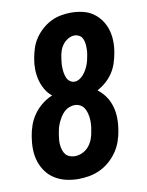

<svg xmlns="http://www.w3.org/2000/svg" viewBox="-85 -804 669 873"><g transform="rotate(-10 250.0 -367.5)"><path d="M206 8Q177 8 149.5 1.5Q122 -5 98.5 -19.5Q75 -34 59 -56Q43 -78 34.5 -104.5Q26 -131 25.5 -160Q25 -189 30 -219Q34 -245 43 -270.5Q52 -296 68 -318.5Q84 -341 106.5 -359Q129 -377 154 -387Q135 -402 123 -423Q111 -444 105 -467.5Q99 -491 98.5 -516.5Q98 -542 103 -568Q107 -591 114.5 -614Q122 -637 136 -657.5Q150 -678 169 -695Q188 -712 210 -723Q232 -734 256 -738.5Q280 -743 303 -743Q330 -743 356.5 -737Q383 -731 404 -716.5Q425 -702 440 -681Q455 -660 462.5 -635Q470 -610 470.5 -582.5Q471 -555 466 -528Q462 -505 454.5 -482Q447 -459 433.5 -438.5Q420 -418 401 -401.5Q382 -385 361 -374Q382 -358 397 -336.5Q412 -315 419.5 -289Q427 -263 427.5 -235Q428 -207 423 -178Q419 -153 410.5 -128.5Q402 -104 387 -82Q372 -60 351.5 -42Q331 -24 306.5 -12.5Q282 -1 256.5 3.5Q231 8 206 8ZM266 -431Q277 -431 288 -437.5Q299 -444 307 -453.5Q315 -463 321 -473.5Q327 -484 331.5 -495.5Q336 -507 338.5 -518Q341 -529 343 -541Q345 -551 345.5 -561.5Q346 -572 345.5 -582.5Q345 -593 342.5 -603Q340 -613 335 -621Q330 -629 320.5 -633.5Q311 -638 301 -638Q286 -638 271.5 -629.5Q257 -621 247 -608Q237 -595 232 -579.5Q227 -564 225 -549Q223 -537 222 -525Q221 -513 221.5 -501Q222 -489 224 -477.5Q226 -466 230.5 -455.5Q235 -445 244.5 -438Q254 -431 266 -431ZM208 -97Q226 -97 244 -105.5Q262 -114 274 -129Q286 -144 292.5 -162Q299 -180 301 -197Q304 -211 305 -225Q306 -239 305 -252.5Q304 -266 300.5 -279Q297 -292 290.5 -302.5Q284 -313 272.5 -319.5Q261 -326 247 -326Q234 -326 220.5 -320.5Q207 -315 197 -305Q187 -295 179.5 -282.5Q172 -270 166.5 -257.5Q161 -245 158 -232Q155 -219 153 -206Q151 -193 150 -181Q149 -169 150.5 -157Q152 -145 155.5 -134Q159 -123 166 -114.5Q173 -106 184.5 -101.5Q196 -97 208 -97Z"/></g></svg>

Font: Iosevka SS18 Extrabold
Style: Italic
Weight: 800
Italic angle: -9°
Monospace: yes
Designer: Belleve Invis
Foundry: Belleve Invis
Version: Version 25.1.1; ttfautohint (v1.8.4)